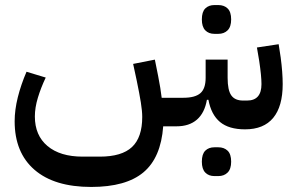

<svg xmlns="http://www.w3.org/2000/svg" viewBox="-20 -500 1178 760"><path d="M950 12Q886 12 851 -17Q816 -46 805 -105H799Q790 -53 759.5 -26.5Q729 0 679 0H626Q617 124 548 182Q479 240 341 240Q195 240 116.5 172Q38 104 38 -20Q38 -65 50.5 -115Q63 -165 85 -216L161 -193Q142 -153 130 -113.5Q118 -74 118 -39Q118 36 168 78Q218 120 307 120H375Q462 120 502.5 82Q543 44 543 -37Q543 -60 537.5 -94.5Q532 -129 521 -182L507 -247L593 -264L606 -199Q611 -173 614.5 -152Q618 -131 620 -113H706Q752 -113 773 -131Q794 -149 794 -192V-264H881V-192Q881 -143 895.5 -122.5Q910 -102 942 -102H958Q1015 -102 1015 -167Q1015 -199 1006 -259L997 -312L1083 -325L1091 -273Q1095 -243 1097 -216Q1099 -189 1099 -167Q1099 -79 1061.5 -33.5Q1024 12 950 12ZM829 197Q806 197 792.5 183Q779 169 779 140Q779 110 792.5 96.5Q806 83 829 83H844Q867 83 881 96.5Q895 110 895 140Q895 169 881 183Q867 197 844 197ZM829 -366Q806 -366 792.5 -380Q779 -394 779 -423Q779 -453 792.5 -466.5Q806 -480 829 -480H844Q867 -480 881 -466.5Q895 -453 895 -423Q895 -394 881 -380Q867 -366 844 -366Z"/></svg>

Font: IBM Plex Sans Arabic Medium
Style: Regular
Weight: 500
Designer: Mike Abbink, Paul van der Laan, Pieter van Rosmalen, Wael Morcos, Khajak Apelian
Foundry: Bold Monday
Version: Version 1.1